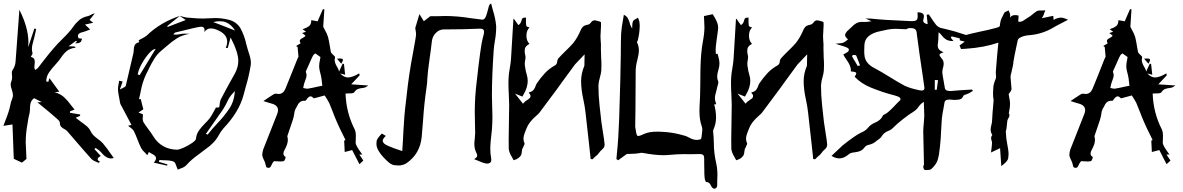

<svg xmlns="http://www.w3.org/2000/svg" viewBox="-32 -932 7069 1147"><path d="M555.7 40.5Q549.3 37.1 542 34.2Q525.4 28.3 515.1 18.6Q465.3 -36.6 417.5 -92.8L371.6 -146Q364.7 -154.3 354.5 -159.7Q341.8 -166 333.7 -174.3Q325.7 -182.6 325.7 -197.8Q325.2 -206.1 317.4 -214.4Q307.6 -224.1 295.4 -233.9Q260.3 -264.6 222.2 -295.4L191.4 -320.8Q200.2 -320.8 217.8 -321.8L171.4 -345.7Q154.3 -331.5 150.6 -315.7Q147 -299.8 147 -283.7V-279.8Q147 -261.7 141.6 -243.2Q137.7 -229.5 132.8 -195.3Q121.6 -136.2 121.6 -82Q121.6 -71.3 126 17.6L99.1 39.6L50.3 16.6Q45.9 -106 42.5 -188.5Q31.2 -186.5 16.6 -184.6L-11.7 -180.2L-1.5 -207.5Q22 -265.6 28.8 -300.3Q32.2 -322.3 41 -342.8Q45.4 -353 45.4 -362.8Q45.4 -376.5 38.6 -396Q31.7 -413.6 31.7 -427.7Q31.7 -437 36.1 -446.3Q40.5 -458.5 40.5 -470.7Q40.5 -477.1 39.6 -482.9Q38.6 -491.7 38.6 -499Q38.6 -506.3 42.5 -512.2Q59.6 -537.6 61 -564.5L70.3 -689.9Q77.6 -783.2 82 -848.1Q82.5 -861.3 83.5 -874Q137.7 -767.6 137.7 -678.7Q137.7 -664.6 136.7 -650.4L173.3 -761.2Q178.7 -759.8 184.1 -759.3L180.7 -742.2Q176.8 -723.1 171.9 -704.1L168 -689.9Q158.7 -660.2 158.7 -639.6Q158.7 -627.4 162.1 -615.2L162.6 -613.3Q162.6 -611.3 161.1 -608.4Q159.7 -605.5 157 -601.3Q154.3 -597.2 151.9 -592.8Q171.4 -586.4 174.3 -575.2Q175.8 -568.8 175.8 -561.5Q175.8 -555.7 174.8 -549.3Q173.3 -540 173.3 -531.2Q173.3 -522 178.2 -513.7Q181.6 -516.6 185.1 -518.6Q191.4 -522 194.8 -526.4L226.6 -567.4Q288.1 -647.9 336.4 -694.8Q381.3 -738.3 404.3 -770.5Q419.9 -793.5 440.4 -811.3Q460.9 -829.1 493.7 -835.9Q501.5 -837.9 509.8 -842.8Q519.5 -849.1 534.2 -852.5Q525.9 -842.3 516.1 -829.1L503.4 -813L524.9 -795.9Q509.8 -792 475.6 -785.2Q499 -763.7 506.8 -755.9L491.2 -750Q477.1 -744.1 463.9 -740.7Q433.6 -734.4 433.6 -717.3Q433.6 -711.4 437 -703.6L458.5 -700.7L455.6 -692.9Q451.2 -673.3 424.8 -673.3L416.5 -673.8Q420.9 -676.8 424.8 -680.2L427.7 -682.6V-683.1Q424.8 -685.5 422.4 -688.5L377.4 -655.3H388.7Q397.5 -654.8 403.3 -654.8Q409.2 -654.8 413.6 -654.3L420.4 -647.5Q384.3 -643.1 364.5 -625.2Q344.7 -607.4 331.1 -585.4Q316.9 -565.4 299.3 -546.4Q278.3 -524.4 261.5 -500Q244.6 -475.6 244.1 -446.3Q252.9 -443.8 256.3 -442.4Q257.3 -446.3 259 -451.2Q260.7 -456.1 263.2 -465.3L322.3 -384.3Q299.8 -381.8 294.4 -380.9Q329.1 -371.6 351.3 -350.8Q373.5 -330.1 391.1 -305.2Q401.9 -291 413.6 -277.3L386.7 -267.1Q385.7 -262.7 385.7 -258.3L446.8 -248Q446.3 -246.1 446.3 -239.7L419.9 -228.5Q435.5 -215.8 452.1 -204.1Q470.7 -191.4 486.1 -178.2Q501.5 -165 508.8 -149.2Q516.1 -133.3 527.8 -122.3Q539.6 -111.3 552.2 -102.1Q568.4 -90.8 581.5 -77.1Q606.9 -46.9 628.4 -15.1Q637.7 -1.5 647.5 11.7Q639.6 14.6 631.3 14.6Q601.6 14.6 570.3 -23.9Q561.5 -33.7 549.8 -41Q544.4 -44.4 539.6 -48.3Q535.6 -44.4 531.7 -41.5Q558.1 -12.2 569.8 -0.5L568.8 0.5Q551.3 10.3 551.3 19Q551.3 20 552 23.4Q552.7 26.9 565.9 35.2Z M1042 -836.9 966.3 -775.9 970.7 -771.5Q1060.5 -805.7 1077.6 -812.5ZM1372.6 -749.5Q1348.6 -786.6 1317.9 -798.8Q1301.3 -805.2 1281.2 -805.2Q1263.2 -805.2 1241.7 -800.3Q1277.3 -786.1 1314 -772.5ZM802.2 -482.9 897.9 -640.1Q881.8 -639.6 858.6 -613.8Q835.4 -587.9 815.7 -552.5Q795.9 -517.1 790.5 -487.8ZM1208.5 -127.9Q1234.4 -161.1 1264.6 -192.9Q1305.7 -235.4 1337.2 -282.2Q1368.7 -329.1 1370.6 -388.7L1360.8 -376.5Q1338.9 -355 1325.7 -324.7Q1306.2 -282.7 1275.9 -244.1Q1265.1 -229.5 1255.9 -214.8L1215.8 -157.7L1197.8 -132.3ZM1024.9 -37.6Q1039.1 -38.1 1065.7 -50Q1092.3 -62 1114.7 -77.4Q1137.2 -92.8 1138.7 -102.5Q1141.1 -130.4 1156.2 -151.9Q1171.4 -173.3 1190.9 -192.9Q1207.5 -209 1221.7 -226.6Q1233.9 -244.1 1245.1 -266.1L1257.8 -289.1L1277.3 -290.5L1280.3 -308.1Q1281.2 -325.2 1287.1 -338.4Q1317.9 -397.9 1351.1 -457L1372.6 -495.6Q1391.6 -532.7 1391.6 -568.8Q1391.6 -619.1 1345.7 -708Q1335 -670.4 1328.6 -645.5H1316.4Q1325.2 -665.5 1325.2 -682.6Q1325.2 -730 1261.7 -754.9Q1244.1 -762.2 1229 -762.2Q1225.6 -762.2 1215.3 -760.7Q1205.1 -759.3 1188.5 -741.2Q1189.9 -748 1189.9 -753.4Q1189.9 -772.5 1169.9 -772.5Q1152.8 -772.5 1019 -738.8Q1017.1 -738.3 1014.6 -737.5Q1012.2 -736.8 1006.8 -730.5L1003.4 -726.1Q1011.2 -725.1 1018.6 -725.1Q1030.3 -725.1 1039.6 -727.5Q1054.2 -731 1074.7 -731Q1080.1 -731 1086.9 -730.5Q1093.8 -730 1101.1 -730Q1055.7 -722.7 1023.9 -702.4Q992.2 -682.1 964.8 -657.2Q951.2 -645 937 -633.8Q908.2 -610.4 890.6 -582.3Q873 -554.2 858.9 -524.9Q851.6 -508.3 842.8 -492.7Q818.4 -441.9 808.6 -386.2Q804.2 -362.3 797.9 -338.9Q801.8 -339.4 805.7 -340.3L808.6 -340.8L824.2 -278.8L795.4 -259.8Q814.5 -251.5 821.3 -249.5L821.8 -240.2L820.3 -223.6Q820.3 -211.4 824.7 -202.6Q839.4 -179.7 855.2 -158.9Q871.1 -138.2 883.8 -117.7Q931.2 -40.5 1024.9 -37.6ZM1042 -836.9Q1042.5 -836.9 1042.5 -837.4Q1066.4 -829.6 1083.5 -827.1L1114.7 -824.7Q1148.4 -821.3 1181.6 -821.3Q1199.7 -821.3 1218.3 -822.8Q1236.8 -824.2 1254.9 -824.2Q1293.5 -824.2 1336.2 -813.5Q1378.9 -802.7 1403.8 -764.6Q1428.2 -719.7 1439 -669.4L1447.3 -639.2L1453.6 -618.7Q1466.8 -580.6 1466.8 -557.6Q1466.8 -551.3 1466.3 -545.4Q1455.6 -478 1435.5 -411.1L1422.9 -364.3Q1396 -263.2 1303.2 -165.5Q1286.6 -146.5 1274.9 -124.5Q1251 -78.6 1194.3 -39.6Q1184.6 -32.7 1175.3 -25.4Q1166 -18.1 1155.8 -10.3Q1113.3 18.6 1080.1 55.7Q1068.8 67.4 1047.9 74.2Q1038.1 77.6 1029.8 81.5Q1024.9 70.8 1021.7 60.5Q1018.6 50.3 1014.6 42.5Q1006.3 25.4 949.2 25.4H945.3Q932.6 24.9 920.4 23.9Q919.4 29.3 917 34.7L968.3 50.3L966.3 57.6L886.7 39.6Q900.4 23.4 900.4 13.2Q900.4 -1.5 873.5 -14.2Q864.7 -18.6 857.4 -23.9L848.1 -4.9L835.4 -18.6Q819.8 -32.2 811 -47.9Q798.8 -73.2 789.1 -99.1Q779.3 -125 767.6 -149.4Q760.7 -160.6 746.6 -170.4Q739.7 -174.8 732.9 -180.2L753.4 -186L739.7 -211.9Q715.3 -256.8 691.9 -302.2Q691.4 -302.2 691.4 -302.7Q686.5 -310.5 685.1 -318.8Q683.6 -327.1 682.1 -335.9Q672.9 -379.9 672.9 -401.4Q672.9 -417.5 677.2 -433.6Q678.7 -441.4 679.7 -449.7L700.7 -445.3L684.1 -397.5Q691.9 -401.9 700.2 -405.3Q717.8 -413.6 719.2 -418.9Q724.6 -439 765.6 -617.2Q767.1 -626 767.1 -634.8Q767.1 -648.9 772.5 -661.4Q777.8 -673.8 799.3 -680.2Q799.3 -685.5 796.4 -690.4V-691.4Q805.7 -696.8 814.5 -701.2Q833 -710 845.7 -720.7Q926.3 -798.3 1042 -836.9ZM1042 -836.9 1041.5 -837.4H1042Z M1806.6 -402.3Q1833.5 -406.7 1864.7 -414.1L1893.6 -419.9Q1889.6 -467.8 1881.3 -496.1Q1876 -514.2 1874.5 -532.7Q1874.5 -554.2 1879.4 -574.2L1882.3 -591.3L1852.1 -612.8Q1848.6 -610.4 1842.8 -606.4Q1836.9 -602.5 1807.1 -532.2L1797.9 -512.2Q1794.9 -506.3 1794.9 -503.9Q1794.9 -502.4 1795.4 -501.5Q1799.3 -492.2 1799.3 -482.9Q1799.3 -470.2 1791 -450.2Q1787.1 -440.4 1784.2 -430.2Q1782.7 -421.9 1780.8 -414.1L1779.3 -406.2Q1783.7 -405.8 1787.6 -404.8Q1795.4 -402.3 1802.7 -402.3ZM2006.8 -551.3 1981 -581.5Q1990.7 -582.5 1998 -582.5Q2016.6 -582.5 2016.6 -574.7Q2016.6 -567.4 2006.8 -551.3ZM1571.3 70.8Q1567.9 70.8 1562.5 68.6Q1557.1 66.4 1554.9 52.5Q1552.7 38.6 1545.2 24.7Q1537.6 10.7 1534.7 -3.4Q1534.7 -28.8 1546.4 -54.7L1546.9 -55.7Q1573.7 -125 1601.6 -194.3Q1612.3 -220.7 1622.6 -247.6Q1628.9 -262.2 1628.9 -273.9Q1628.9 -304.7 1585.9 -314.5Q1564.5 -320.3 1541.5 -328.1L1559.1 -340.3Q1581.1 -355 1601.1 -367.7Q1608.9 -372.6 1615.7 -372.6L1619.1 -372.1Q1626 -370.6 1631.8 -370.6Q1659.7 -370.6 1672.9 -401.4Q1700.2 -466.8 1725.6 -532.2Q1747.6 -588.4 1749.3 -590.1Q1751 -591.8 1751 -594.2Q1749 -619.6 1746.6 -642.1L1745.6 -653.8L1746.6 -654.8Q1746.1 -654.8 1745.1 -653.6Q1744.1 -652.3 1742.7 -651.4L1737.8 -657.7L1763.7 -673.3Q1758.8 -681.6 1758.8 -687.5Q1758.8 -697.3 1775.4 -704.6Q1790 -712.4 1793 -719.2Q1789.1 -722.2 1784.2 -726.1Q1779.3 -730 1772.9 -734.4L1787.6 -739.7L1796.4 -742.7Q1794.4 -744.6 1775.4 -757.3Q1778.3 -758.8 1781.7 -759.8Q1800.3 -765.6 1814 -775.9Q1827.6 -786.1 1827.6 -811.5L1865.7 -804.7L1872.1 -820.3Q1884.3 -847.7 1897 -877.4Q1902.8 -876 1905.8 -876L1898.9 -772.5L1909.2 -752Q1921.4 -731.4 1927.7 -710.9Q1934.1 -685.1 1938 -658.7Q1940.9 -639.2 1944.8 -620.1Q1945.8 -616.7 1954.1 -608.4Q1955.6 -607.4 1963.4 -599.6Q1969.7 -593.3 1969.7 -590.8V-589.8Q1967.3 -581.1 1967.3 -573.2Q1967.3 -555.7 1982.9 -530.3Q1992.7 -514.2 1992.7 -507.3L1993.2 -503.9L2014.2 -549.8L2015.1 -552.2L2022.9 -549.3L2029.8 -485.4L2000.5 -493.2Q2022.5 -469.2 2046.4 -469.2Q2072.8 -469.2 2113.8 -493.7L2116.7 -482.4L2065.9 -428.2L2168 -421.4L2157.2 -414.1Q2149.4 -407.7 2134.8 -406.5Q2120.1 -405.3 2107.2 -400.6Q2094.2 -396 2084 -380.4Q2079.1 -374 2056.2 -374H2050.8Q2040.5 -374 2032.2 -373Q2036.1 -256.8 2087.9 -157.2Q2093.8 -142.6 2093.8 -125.5L2093.3 -97.2L2092.8 -85.9L2092.3 -80.1Q2092.3 -64.5 2121.1 -24.9Q2127 -17.1 2132.3 -8.8H2114.7L2138.7 27.3Q2137.7 27.8 2115.2 48.8L2071.8 -35.6L2027.3 -23.9Q2026.9 -39.6 2025.9 -54.7L2023.9 -91.8L2030.8 -94.7V-98.1L2014.2 -131.8Q1979 -201.7 1956.1 -263.7Q1945.8 -290 1935.1 -315.9Q1929.7 -328.1 1907.7 -361.8L1850.1 -346.2Q1846.2 -344.7 1843.8 -344.7Q1842.8 -344.7 1842.3 -345.2Q1831.5 -356.4 1823.2 -356.4Q1812.5 -356.4 1800.3 -338.9Q1798.8 -336.4 1796.9 -334.5Q1793.5 -329.6 1790.5 -329.6L1783.2 -330.1Q1755.9 -330.1 1740.7 -293.9Q1737.3 -287.1 1733.4 -281.2Q1726.6 -267.1 1725.1 -249.5Q1723.6 -229 1696.8 -155.3Q1684.6 -121.1 1684.6 -119.1V-117.2Q1687.5 -106 1687.5 -95.7Q1687.5 -71.8 1668 -36.1Q1661.1 -24.9 1661.1 -15.1Q1661.1 -11.7 1662.6 -6.1Q1664.1 -0.5 1673.8 5.4L1674.3 6.8Q1674.3 14.2 1667 27.3Q1664.1 32.7 1644 32.7Q1634.3 32.7 1623.5 31.7L1605.5 30.8V30.3L1602.5 33.7Q1597.7 38.6 1594.7 44.4Q1592.3 48.3 1590.1 53.5Q1587.9 58.6 1585.4 63Q1580.6 70.8 1571.3 70.8Z M2348.1 56.6Q2343.3 56.6 2323.5 54.7Q2303.7 52.7 2277.8 26.9Q2216.8 -31.2 2216.8 -71.8Q2216.8 -73.7 2217.8 -88.4Q2218.8 -103 2249 -134.3L2272.9 -120.1Q2254.4 -103 2254.4 -91.3Q2254.4 -74.2 2286.6 -60.5Q2309.6 -49.8 2371.1 -29.3Q2371.6 -43 2375.5 -100.1L2377.9 -148.4Q2384.3 -256.3 2388.2 -283.7Q2393.1 -321.3 2397 -358.9Q2410.6 -488.8 2435.1 -615.2Q2453.6 -713.9 2453.6 -728Q2453.6 -735.8 2448.7 -764.6L2473.6 -847.7L2500 -805.2L2538.1 -835Q2563.5 -835 2587.9 -835.4Q2608.9 -836.4 2628.9 -836.4Q2699.7 -836.4 2781.7 -823.2Q2815.9 -818.4 2850.1 -814.5Q2855.5 -814.5 2861.8 -819.8Q2872.1 -828.6 2881.3 -868.2Q2884.8 -883.8 2889.6 -898.9Q2892.1 -905.3 2899.4 -909.7L2901.9 -911.6Q2907.2 -890.1 2913.1 -869.1Q2928.2 -821.8 2932.1 -775.4V-770.5Q2932.1 -729 2924.3 -687Q2918.9 -656.7 2917 -627Q2906.7 -475.1 2906.7 -361.8Q2906.7 -329.1 2908.2 -297.1Q2909.7 -265.1 2909.7 -234.4Q2909.7 -195.8 2906.7 -157.7Q2897 -79.1 2897 -42.5Q2897 -14.6 2902.3 14.2L2902.8 22.5Q2902.8 35.6 2895.3 40.5Q2887.7 45.4 2878.9 45.4L2873 44.9Q2849.1 40.5 2824.2 28.3Q2813 23.4 2800.3 18.6Q2818.4 8.3 2818.8 -1.5Q2818.8 -10.7 2812.5 -22Q2801.8 -43.5 2801.8 -72.8Q2801.8 -87.4 2804.2 -102.5Q2806.2 -120.6 2806.6 -138.2Q2806.6 -172.4 2805.2 -206.5Q2804.2 -236.3 2804.2 -266.1Q2804.7 -356 2815.9 -445.8Q2839.8 -661.6 2851.6 -702.6Q2859.9 -731.4 2859.9 -740.7Q2859.9 -748 2857.4 -752.4Q2853 -760.7 2835.9 -760.7H2832Q2734.9 -756.3 2637.7 -756.3H2618.2Q2591.3 -755.4 2571.3 -734.9Q2551.3 -714.4 2547.9 -685.1Q2542 -632.3 2534.2 -579.6Q2522.9 -500.5 2521 -463.9Q2520.5 -438 2516.6 -413.1Q2501.5 -311.5 2495.1 -209Q2491.7 -162.1 2487.3 -115.2Q2477.5 -11.7 2395 43.9Q2374.5 56.6 2348.1 56.6Z M3036.6 25.4Q3031.7 15.6 3025.9 5.9Q3010.3 -19 3007.3 -42L3006.8 -102.5Q3006.8 -153.3 3008.3 -203.6Q3009.8 -253.9 3009.8 -306.2Q3009.3 -340.3 3007.3 -374Q3005.4 -405.3 3005.4 -436.5Q3005.4 -481.4 3013.2 -522.9Q3018.1 -549.8 3020.5 -577.1Q3023.4 -619.6 3035.2 -819.3H3038.1Q3056.2 -794.9 3064.5 -782.2L3069.3 -785.2Q3079.1 -792.5 3083.5 -809.1Q3085.4 -817.9 3089.1 -822.5Q3092.8 -827.1 3110.4 -827.1L3109.9 -808.6Q3109.9 -793.9 3111.8 -778.8Q3114.3 -771 3131.8 -768.1Q3112.8 -751.5 3112.8 -717.8Q3112.8 -688.5 3130.9 -669.9Q3106 -656.7 3103.5 -639.6Q3102.5 -632.8 3102.5 -626Q3102.5 -616.2 3105 -606.7Q3107.4 -597.2 3107.4 -588.4Q3107.4 -581.5 3106 -575.7Q3103 -563.5 3103 -551.3Q3103 -537.6 3106.4 -524.4V-523.9Q3107.9 -508.8 3114.3 -487.8Q3120.6 -466.8 3120.6 -450.2Q3120.6 -409.2 3096.2 -368.7L3088.9 -355L3044.9 -372.6L3092.3 -312.5Q3102.1 -325.2 3114.7 -332.5Q3123 -337.4 3130.1 -343.5Q3137.2 -349.6 3137.2 -358.4Q3137.2 -367.2 3127.4 -376.5L3127.9 -379.9Q3148.4 -385.3 3156.2 -396Q3164.1 -406.7 3167.5 -418Q3170.4 -427.2 3175.3 -434.6Q3197.3 -466.8 3222.4 -494.1Q3247.6 -521.5 3285.2 -542.5Q3295.9 -548.8 3296.9 -565.9Q3298.3 -575.7 3302.7 -582Q3322.8 -604.5 3344.7 -625.5Q3369.6 -648.9 3392.1 -674.3Q3417.5 -706.1 3435.5 -748.5Q3440.4 -761.7 3449.2 -771.2Q3458 -780.8 3480 -784.7Q3489.7 -786.1 3499 -798.3Q3508.3 -810.5 3519.5 -810.5Q3522.9 -810.5 3527.3 -809.6Q3552.2 -804.2 3558.1 -799.8L3558.6 -781.7Q3558.6 -766.6 3555.2 -714.4Q3555.2 -699.7 3556.6 -686Q3558.1 -674.3 3558.1 -657.2L3557.6 -647Q3557.6 -618.2 3559.1 -589.8Q3561 -565.9 3561 -542.5Q3561 -526.4 3560.1 -510.7Q3558.1 -490.2 3551.8 -469.7Q3544.9 -446.3 3543 -422.4Q3543 -363.8 3549.3 -306.6Q3550.8 -295.4 3551.8 -283.7Q3560.1 -196.3 3570.8 -136.2Q3576.7 -102.5 3580.1 -68.8Q3580.1 -51.3 3565.4 -39.6Q3552.7 -28.3 3545.4 -17.3Q3538.1 -6.3 3522 5.4Q3518.6 7.8 3515.1 12.2Q3511.7 16.6 3507.8 19.5Q3505.9 19.5 3504.4 19L3496.6 18.1L3487.3 -68.4L3465.8 -260.3Q3461.4 -298.8 3453.1 -336.4Q3439.5 -397.9 3439.5 -447.8Q3439.5 -493.2 3459 -539.1L3460.4 -607.4L3403.3 -547.4Q3387.7 -525.4 3385.3 -522.9L3327.6 -444.3Q3327.6 -441.9 3190.9 -259.3Q3181.2 -248 3171.4 -240.2Q3127 -202.1 3113.3 -164.6L3107.9 -150.9Q3095.2 -121.1 3095.2 -103Q3095.2 -89.8 3101.1 -76.7Q3102.1 -75.7 3102.1 -73.7Q3101.6 -69.8 3096.7 -60.1L3092.3 -49.3L3091.8 -48.3Q3087.4 -43.9 3087.4 -39.6Q3085.4 -22 3083.3 -12.5Q3081.1 -2.9 3075.2 2.4Q3072.3 4.9 3070.3 7.3Q3068.4 9.8 3065.4 12.2Q3058.1 18.6 3036.6 25.4Z M4239.3 195.3H4237.8Q4222.7 195.3 4215.8 177.7Q4211.9 169.4 4206.1 162.8Q4200.2 156.2 4187.5 155.3Q4183.1 155.3 4179 139.9Q4174.8 124.5 4174.8 42.5V15.1Q4174.8 0.5 4169.2 -5.6Q4163.6 -11.7 4148.9 -11.7H4144.5Q4117.7 -10.7 4091.3 -10.7L4055.7 -11.2Q4012.7 -11.2 3969.7 -6.8Q3949.2 -4.9 3929.7 -4.9Q3880.9 -4.9 3807.1 -18.6L3801.8 -19Q3792 -19 3781.7 -16.1Q3768.6 -13.7 3733.4 -12.7L3712.9 -12.2L3694.3 1L3661.1 25.4L3650.4 18.1L3653.3 -14.2Q3662.6 -101.1 3667 -225.6Q3675.3 -482.9 3676.8 -612.8V-632.8Q3676.8 -683.1 3678.7 -732.4Q3681.2 -768.1 3688.5 -805.7Q3691.9 -823.7 3694.8 -843.8Q3711.4 -835.9 3718.5 -823Q3725.6 -810.1 3729.5 -795.9Q3733.9 -777.3 3744.6 -762.2L3745.1 -776.4V-779.3Q3745.1 -793.9 3749.5 -805.2Q3752.4 -810.1 3757.8 -813.7Q3763.2 -817.4 3769 -820.3Q3774.9 -823.2 3779.3 -826.2L3783.2 -815.9Q3789.6 -801.8 3789.6 -781.2Q3789.6 -759.3 3786.9 -737.8Q3784.2 -716.3 3779.3 -696.3Q3778.8 -693.8 3778.1 -691.2Q3777.3 -688.5 3775.9 -686Q3774.4 -683.6 3773.9 -682.6Q3773.4 -681.6 3773.4 -680.7V-679.2Q3784.7 -655.8 3784.7 -632.3Q3784.7 -608.9 3774.9 -571.3Q3766.6 -541.5 3765.6 -511.2Q3765.6 -397 3764.2 -283.2L3762.7 -176.8Q3762.7 -169.9 3765.6 -158.2Q3769.5 -125.5 3775.9 -121.1Q3777.8 -119.6 3781.2 -119.6Q3789.6 -119.6 3806.6 -127.9L3823.2 -134.8Q3850.6 -145.5 3894.5 -145.5Q3915.5 -145.5 3936.5 -143.6L3946.3 -143.1Q4000.5 -138.2 4053.2 -122.6L4056.2 -122.1Q4070.8 -117.7 4084 -110.4Q4108.9 -96.2 4129.9 -96.2Q4142.1 -96.2 4153.3 -100.1Q4159.2 -104 4160.6 -127.9Q4160.6 -132.3 4162.1 -141.1Q4163.6 -149.9 4163.6 -157.7Q4163.6 -167.5 4160.6 -176.3Q4146.5 -215.3 4146.5 -266.1Q4146.5 -293.5 4148.4 -320.3Q4150.9 -358.4 4150.9 -396.5L4151.4 -417.5Q4151.4 -481 4152.3 -510.7L4152.8 -531.2Q4154.8 -614.7 4166 -678.7Q4176.3 -731.4 4176.3 -768.6Q4176.3 -786.1 4174.8 -804.7Q4173.8 -820.3 4173.3 -836.4Q4175.8 -836.4 4177.7 -836.9Q4203.6 -842.8 4225.6 -847.2L4234.9 -832Q4258.3 -794.4 4258.3 -767.1Q4258.3 -754.9 4250 -700.2Q4243.2 -651.4 4243.2 -636.7Q4243.2 -628.4 4244.6 -609.4L4254.4 -611.3L4258.3 -598.1Q4266.1 -569.8 4266.1 -554.2Q4266.1 -534.7 4259.8 -515.1Q4252.4 -492.2 4252.4 -473.6Q4252.4 -459.5 4258.8 -444.8Q4259.8 -442.4 4259.8 -439.9Q4259.8 -436 4256.8 -425.8L4254.4 -418.5Q4252 -406.7 4249 -395.5Q4238.8 -360.4 4238.8 -345.2Q4238.8 -334 4243.2 -321.3Q4245.1 -315.4 4246.6 -309.1Q4241.7 -309.1 4237.3 -308.6H4234.4Q4245.6 -269 4245.6 -229Q4245.6 -195.8 4231.9 -162.1Q4228 -154.3 4228 -149.4Q4231.9 -113.8 4232.4 -78.1Q4232.4 -17.6 4246.6 43Q4253.9 77.1 4253.9 113.8Q4253.9 127.4 4252.9 141.6L4252.4 179.2Q4252 183.6 4247.8 188.7Q4243.7 193.8 4239.3 195.3Z M4366.2 25.4Q4361.3 15.6 4355.5 5.9Q4339.8 -19 4336.9 -42L4336.4 -102.5Q4336.4 -153.3 4337.9 -203.6Q4339.4 -253.9 4339.4 -306.2Q4338.9 -340.3 4336.9 -374Q4335 -405.3 4335 -436.5Q4335 -481.4 4342.8 -522.9Q4347.7 -549.8 4350.1 -577.1Q4353 -619.6 4364.7 -819.3H4367.7Q4385.7 -794.9 4394 -782.2L4398.9 -785.2Q4408.7 -792.5 4413.1 -809.1Q4415 -817.9 4418.7 -822.5Q4422.4 -827.1 4439.9 -827.1L4439.5 -808.6Q4439.5 -793.9 4441.4 -778.8Q4443.8 -771 4461.4 -768.1Q4442.4 -751.5 4442.4 -717.8Q4442.4 -688.5 4460.4 -669.9Q4435.5 -656.7 4433.1 -639.6Q4432.1 -632.8 4432.1 -626Q4432.1 -616.2 4434.6 -606.7Q4437 -597.2 4437 -588.4Q4437 -581.5 4435.5 -575.7Q4432.6 -563.5 4432.6 -551.3Q4432.6 -537.6 4436 -524.4V-523.9Q4437.5 -508.8 4443.8 -487.8Q4450.2 -466.8 4450.2 -450.2Q4450.2 -409.2 4425.8 -368.7L4418.5 -355L4374.5 -372.6L4421.9 -312.5Q4431.6 -325.2 4444.3 -332.5Q4452.6 -337.4 4459.7 -343.5Q4466.8 -349.6 4466.8 -358.4Q4466.8 -367.2 4457 -376.5L4457.5 -379.9Q4478 -385.3 4485.8 -396Q4493.7 -406.7 4497.1 -418Q4500 -427.2 4504.9 -434.6Q4526.9 -466.8 4552 -494.1Q4577.1 -521.5 4614.7 -542.5Q4625.5 -548.8 4626.5 -565.9Q4627.9 -575.7 4632.3 -582Q4652.3 -604.5 4674.3 -625.5Q4699.2 -648.9 4721.7 -674.3Q4747.1 -706.1 4765.1 -748.5Q4770 -761.7 4778.8 -771.2Q4787.6 -780.8 4809.6 -784.7Q4819.3 -786.1 4828.6 -798.3Q4837.9 -810.5 4849.1 -810.5Q4852.5 -810.5 4856.9 -809.6Q4881.8 -804.2 4887.7 -799.8L4888.2 -781.7Q4888.2 -766.6 4884.8 -714.4Q4884.8 -699.7 4886.2 -686Q4887.7 -674.3 4887.7 -657.2L4887.2 -647Q4887.2 -618.2 4888.7 -589.8Q4890.6 -565.9 4890.6 -542.5Q4890.6 -526.4 4889.6 -510.7Q4887.7 -490.2 4881.3 -469.7Q4874.5 -446.3 4872.6 -422.4Q4872.6 -363.8 4878.9 -306.6Q4880.4 -295.4 4881.3 -283.7Q4889.6 -196.3 4900.4 -136.2Q4906.2 -102.5 4909.7 -68.8Q4909.7 -51.3 4895 -39.6Q4882.3 -28.3 4875 -17.3Q4867.7 -6.3 4851.6 5.4Q4848.1 7.8 4844.7 12.2Q4841.3 16.6 4837.4 19.5Q4835.4 19.5 4834 19L4826.2 18.1L4816.9 -68.4L4795.4 -260.3Q4791 -298.8 4782.7 -336.4Q4769 -397.9 4769 -447.8Q4769 -493.2 4788.6 -539.1L4790 -607.4L4732.9 -547.4Q4717.3 -525.4 4714.8 -522.9L4657.2 -444.3Q4657.2 -441.9 4520.5 -259.3Q4510.7 -248 4501 -240.2Q4456.5 -202.1 4442.9 -164.6L4437.5 -150.9Q4424.8 -121.1 4424.8 -103Q4424.8 -89.8 4430.7 -76.7Q4431.6 -75.7 4431.6 -73.7Q4431.2 -69.8 4426.3 -60.1L4421.9 -49.3L4421.4 -48.3Q4417 -43.9 4417 -39.6Q4415 -22 4412.8 -12.5Q4410.6 -2.9 4404.8 2.4Q4401.9 4.9 4399.9 7.3Q4397.9 9.8 4395 12.2Q4387.7 18.6 4366.2 25.4Z M5091.8 -537.6 5106 -541.5Q5094.2 -573.7 5083.5 -599.1Q5082 -604 5066.4 -604Q5064.9 -604 5062.7 -602.5Q5060.5 -601.1 5059.3 -599.1Q5058.1 -597.2 5058.1 -596.2Q5058.1 -593.3 5084 -551.3ZM5472.7 -391.1Q5490.7 -391.1 5490.7 -406.2Q5490.7 -411.1 5480 -481.9Q5461.4 -602.5 5445.3 -726.6Q5444.8 -745.6 5437.5 -754.9Q5430.2 -764.2 5405.8 -764.2Q5395.5 -764.2 5391.4 -762.2Q5387.2 -760.3 5385.3 -759Q5383.3 -757.8 5382.3 -757.3L5356 -758.3Q5337.9 -759.8 5321.3 -759.8Q5288.1 -759.8 5255.4 -752L5232.9 -747.1Q5132.3 -728.5 5131.8 -660.2Q5131.8 -651.4 5131.3 -642.8Q5130.9 -634.3 5130.9 -626Q5130.9 -609.4 5133.3 -593.3Q5141.6 -551.8 5188 -527.3Q5237.3 -501 5283.7 -471.7Q5325.7 -445.3 5370.1 -420.9Q5404.3 -404.8 5446.8 -396Q5453.6 -394.5 5460.4 -392.8Q5467.3 -391.1 5472.7 -391.1ZM5564 -395.5 5571.8 -453.1 5552.7 -454.1 5552.2 -396ZM5502.9 84Q5497.6 84 5492.7 83.5Q5486.3 81.5 5483.4 64.5Q5483.4 60.5 5485.4 57.4Q5487.3 54.2 5487.8 51.3Q5483.9 -97.2 5483.4 -147.5Q5483.9 -172.4 5486.8 -197.3Q5488.8 -218.8 5489.7 -239.7L5486.8 -323.7Q5467.3 -311.5 5455.3 -293.9Q5443.4 -276.4 5424.3 -264.2Q5398.9 -249 5361.3 -219.5Q5323.7 -189.9 5302.2 -167.5Q5289.6 -155.3 5273.4 -149.4Q5249 -139.6 5236.3 -119.6Q5230.5 -109.4 5222.2 -103.5Q5213.9 -97.7 5205.6 -91.3Q5186 -72.8 5158.2 -66.9Q5141.1 -63.5 5131.8 -50.3Q5119.1 -33.7 5102.5 -28.3Q5085.9 -22.9 5067.1 -21.2Q5048.3 -19.5 5036.6 -8.8Q5009.8 14.2 4981.9 14.2Q4959 14.2 4935.5 -1L5002 -63.5Q5079.6 -125 5111.8 -139.6Q5137.7 -149.9 5152.3 -167.5Q5169.4 -189 5194.3 -198.7Q5231 -214.4 5241.2 -239.7Q5244.6 -246.1 5255.9 -250.5Q5274.4 -258.3 5327.6 -315.9Q5339.4 -328.1 5345.2 -333Q5347.7 -336.9 5347.7 -340.3Q5347.7 -348.1 5333.5 -355Q5321.3 -359.4 5313 -361.8Q5242.7 -379.4 5170.9 -408.7Q5112.8 -432.1 5073.7 -473.6Q5083.5 -487.8 5083.5 -494.1Q5083.5 -503.4 5050.8 -505.4L5051.3 -512.7Q5051.3 -539.6 5023.4 -577.6Q5013.2 -591.8 5005.9 -606.4Q5036.1 -622.1 5037.6 -627.7Q5039.1 -633.3 5039.1 -635.3Q5039.1 -642.6 5027.3 -647.9Q5013.2 -654.3 4992.7 -660.2Q4975.1 -665 4960 -670.9Q4973.1 -672.4 4982.4 -672.9Q4998.5 -673.8 5005.1 -676.8Q5011.7 -679.7 5018.3 -684.3Q5024.9 -689 5029.1 -692.6Q5033.2 -696.3 5033.2 -697.8Q5016.6 -710.9 5016.6 -723.1Q5016.6 -727.1 5018.6 -731Q5026.4 -745.6 5042.5 -758.8Q5046.9 -762.2 5050 -765.4Q5053.2 -768.6 5056.6 -771.5Q5067.9 -784.2 5082.8 -792.7Q5097.7 -801.3 5118.7 -801.3L5129.9 -800.8Q5146.5 -800.8 5158.2 -802.7Q5165.5 -804.2 5174.3 -805.2L5138.2 -821.8Q5173.8 -821.8 5206.1 -817.4Q5258.8 -812.5 5316.4 -810.5Q5358.9 -809.1 5400.9 -806.2L5416 -805.7Q5432.1 -805.7 5439.9 -809.6Q5450.2 -814.9 5450.2 -834.5Q5450.2 -850.1 5449.2 -858.9Q5487.3 -857.4 5487.3 -836.9Q5487.3 -827.1 5485.1 -820.3Q5482.9 -813.5 5482.9 -809.1Q5482.9 -792.5 5509.8 -787.6L5503.9 -844.2L5517.1 -845.7Q5522.9 -837.4 5528.3 -828.6Q5542.5 -806.6 5558.6 -785.6Q5568.4 -772.5 5586.4 -765.6Q5605.5 -760.3 5625.5 -756.3Q5660.2 -749 5732.4 -725.1Q5749 -719.2 5767.6 -713.4Q5728.5 -701.2 5720.2 -698.2L5653.3 -714.8L5647.9 -707L5664.1 -686.5Q5633.8 -686.5 5618.4 -697Q5603 -707.5 5593.3 -721.2Q5585.4 -731.4 5575.2 -739.7L5574.2 -717.3Q5574.2 -693.4 5570.8 -670.9Q5569.8 -665.5 5569.8 -660.2Q5569.8 -649.9 5574.2 -641.6Q5581.5 -628.4 5605 -620.1Q5582.5 -611.3 5581.5 -608.2Q5580.6 -605 5580.6 -604.5Q5580.6 -598.1 5593.8 -582Q5605.5 -570.3 5605.5 -551.8Q5605.5 -539.6 5601.3 -526.4Q5597.2 -513.2 5597.2 -499.5Q5600.1 -473.1 5605.5 -446.8Q5609.4 -428.2 5611.8 -410.2Q5613.3 -388.2 5643.1 -388.2L5652.8 -388.7Q5698.2 -393.1 5774.4 -397Q5777.3 -393.6 5779.8 -389.6Q5780.3 -389.6 5780.3 -389.2L5772.9 -384.8Q5757.8 -373.5 5741.9 -369.1Q5726.1 -364.7 5724.1 -360.8Q5715.8 -340.8 5700 -337.9Q5684.1 -335 5670.9 -335Q5661.1 -335 5650.9 -336.4Q5644 -337.4 5638.7 -337.4Q5611.8 -337.4 5609.9 -316.4Q5606.9 -296.4 5603 -276.9Q5597.7 -251 5594.7 -225.1Q5591.8 -189.9 5590.3 -154.8Q5588.9 -106.4 5583.5 -58.1Q5582 -48.8 5581.1 -39.1Q5579.1 -7.8 5570.1 22.2Q5561 52.2 5530.3 78.6Q5522.9 84 5502.9 84Z M5949.7 60.1 5942.4 -46.9 5888.2 -21Q5891.1 -48.8 5892.6 -56.2Q5894.5 -70.3 5894.5 -81.1Q5894 -85.4 5892.1 -90.8Q5888.7 -100.6 5888.7 -107.9Q5888.7 -116.7 5896 -125.5Q5886.2 -141.1 5886.2 -156.7Q5886.2 -171.9 5890.6 -186Q5894 -198.2 5894.5 -209.5Q5896 -248 5903.8 -331.1Q5903.8 -335.4 5902.8 -340.3V-340.8Q5900.4 -349.6 5900.4 -377.4Q5900.4 -390.1 5902.1 -411.4Q5903.8 -432.6 5917 -462.9Q5918.5 -467.3 5918.5 -473.6Q5918.5 -478.5 5917.7 -484.6Q5917 -490.7 5917 -497.1V-503.4Q5927.2 -635.7 5930.2 -654.8L5932.1 -677.2Q5846.7 -647.9 5736.3 -640.6L5709 -639.2L5700.2 -660.6L5731.4 -683.1L5701.7 -690.9V-713.4L5731.4 -721.2Q5767.1 -731 5827.6 -744.1Q5873.5 -752.9 5918.9 -765.6Q5933.1 -769 5937.5 -772.5Q5941.9 -775.9 5941.9 -785.6Q5944.3 -812.5 5958.5 -836.9Q5962.4 -845.2 5966.3 -853Q5970.2 -860.8 5980 -863.3L5993.2 -870.1L5999 -856.4Q6002.9 -848.6 6002.9 -841.8L6001.5 -826.7Q6011.7 -841.8 6032.7 -841.8Q6039.6 -841.8 6053.2 -838.9L6050.8 -803.2Q6055.7 -801.8 6060.1 -801.8Q6074.7 -801.8 6094.2 -817.4Q6102.5 -823.2 6111.8 -828.6Q6124.5 -835.9 6136.5 -846.4Q6148.4 -856.9 6161.6 -865.2Q6168.9 -869.6 6182.1 -869.6L6187.5 -869.1Q6196.8 -869.1 6212.9 -870.1L6206.5 -855L6204.1 -847.2Q6201.2 -836.9 6193.8 -826.7L6190.9 -823.2L6260.3 -837.4L6262.2 -813Q6285.6 -826.7 6306.2 -826.7Q6317.4 -826.7 6328.1 -822.3L6348.6 -814L6308.1 -793Q6285.2 -781.7 6262.7 -768.6Q6193.4 -726.6 6110.8 -721.2Q6076.2 -718.3 6053.7 -701.7Q6049.8 -698.2 6047.4 -689.5L6041 -659.2Q6025.9 -588.9 6023.4 -570.3Q6021.5 -560.5 6021.5 -559.1V-556.2Q6021.5 -547.4 6015.1 -522L6010.7 -501.5Q6004.9 -483.9 6004.9 -471.2Q6005.9 -453.6 6007.8 -436.3Q6009.8 -418.9 6010.7 -401.4Q6010.7 -395.5 6008.3 -390.9Q6005.9 -386.2 6003.4 -383.1Q6001 -379.9 6000 -377.9Q5997.6 -374.5 5995.1 -372.1L5993.7 -370.1Q5994.6 -359.9 5997.1 -349.6Q6001 -332.5 6002 -314Q6002 -293.9 5997.6 -272L5994.6 -254.9Q5998.5 -249.5 5998.5 -243.7Q5998.5 -234.9 5991.2 -224.1Q5987.3 -217.3 5985.8 -211.4Q5984.9 -207.5 5982.4 -179.2Q5981.4 -162.1 5976.6 -146.5L5977.5 -133.3Q5978.5 -105.5 5985.4 -70.3Q5993.2 -31.2 5993.2 -12.7Q5993.2 -2.9 5991 12.7Q5988.8 28.3 5964.8 48.3Z M6628.4 -402.3Q6655.3 -406.7 6686.5 -414.1L6715.3 -419.9Q6711.4 -467.8 6703.1 -496.1Q6697.8 -514.2 6696.3 -532.7Q6696.3 -554.2 6701.2 -574.2L6704.1 -591.3L6673.8 -612.8Q6670.4 -610.4 6664.6 -606.4Q6658.7 -602.5 6628.9 -532.2L6619.6 -512.2Q6616.7 -506.3 6616.7 -503.9Q6616.7 -502.4 6617.2 -501.5Q6621.1 -492.2 6621.1 -482.9Q6621.1 -470.2 6612.8 -450.2Q6608.9 -440.4 6606 -430.2Q6604.5 -421.9 6602.5 -414.1L6601.1 -406.2Q6605.5 -405.8 6609.4 -404.8Q6617.2 -402.3 6624.5 -402.3ZM6828.6 -551.3 6802.7 -581.5Q6812.5 -582.5 6819.8 -582.5Q6838.4 -582.5 6838.4 -574.7Q6838.4 -567.4 6828.6 -551.3ZM6393.1 70.8Q6389.6 70.8 6384.3 68.6Q6378.9 66.4 6376.7 52.5Q6374.5 38.6 6366.9 24.7Q6359.4 10.7 6356.4 -3.4Q6356.4 -28.8 6368.2 -54.7L6368.7 -55.7Q6395.5 -125 6423.3 -194.3Q6434.1 -220.7 6444.3 -247.6Q6450.7 -262.2 6450.7 -273.9Q6450.7 -304.7 6407.7 -314.5Q6386.2 -320.3 6363.3 -328.1L6380.9 -340.3Q6402.8 -355 6422.9 -367.7Q6430.7 -372.6 6437.5 -372.6L6440.9 -372.1Q6447.8 -370.6 6453.6 -370.6Q6481.4 -370.6 6494.6 -401.4Q6522 -466.8 6547.4 -532.2Q6569.3 -588.4 6571 -590.1Q6572.8 -591.8 6572.8 -594.2Q6570.8 -619.6 6568.4 -642.1L6567.4 -653.8L6568.4 -654.8Q6567.9 -654.8 6566.9 -653.6Q6565.9 -652.3 6564.5 -651.4L6559.6 -657.7L6585.4 -673.3Q6580.6 -681.6 6580.6 -687.5Q6580.6 -697.3 6597.2 -704.6Q6611.8 -712.4 6614.7 -719.2Q6610.8 -722.2 6606 -726.1Q6601.1 -730 6594.7 -734.4L6609.4 -739.7L6618.2 -742.7Q6616.2 -744.6 6597.2 -757.3Q6600.1 -758.8 6603.5 -759.8Q6622.1 -765.6 6635.7 -775.9Q6649.4 -786.1 6649.4 -811.5L6687.5 -804.7L6693.8 -820.3Q6706.1 -847.7 6718.8 -877.4Q6724.6 -876 6727.5 -876L6720.7 -772.5L6731 -752Q6743.2 -731.4 6749.5 -710.9Q6755.9 -685.1 6759.8 -658.7Q6762.7 -639.2 6766.6 -620.1Q6767.6 -616.7 6775.9 -608.4Q6777.3 -607.4 6785.2 -599.6Q6791.5 -593.3 6791.5 -590.8V-589.8Q6789.1 -581.1 6789.1 -573.2Q6789.1 -555.7 6804.7 -530.3Q6814.5 -514.2 6814.5 -507.3L6814.9 -503.9L6835.9 -549.8L6836.9 -552.2L6844.7 -549.3L6851.6 -485.4L6822.3 -493.2Q6844.2 -469.2 6868.2 -469.2Q6894.5 -469.2 6935.5 -493.7L6938.5 -482.4L6887.7 -428.2L6989.7 -421.4L6979 -414.1Q6971.2 -407.7 6956.5 -406.5Q6941.9 -405.3 6929 -400.6Q6916 -396 6905.8 -380.4Q6900.9 -374 6877.9 -374H6872.6Q6862.3 -374 6854 -373Q6857.9 -256.8 6909.7 -157.2Q6915.5 -142.6 6915.5 -125.5L6915 -97.2L6914.6 -85.9L6914.1 -80.1Q6914.1 -64.5 6942.9 -24.9Q6948.7 -17.1 6954.1 -8.8H6936.5L6960.4 27.3Q6959.5 27.8 6937 48.8L6893.6 -35.6L6849.1 -23.9Q6848.6 -39.6 6847.7 -54.7L6845.7 -91.8L6852.5 -94.7V-98.1L6835.9 -131.8Q6800.8 -201.7 6777.8 -263.7Q6767.6 -290 6756.8 -315.9Q6751.5 -328.1 6729.5 -361.8L6671.9 -346.2Q6668 -344.7 6665.5 -344.7Q6664.6 -344.7 6664.1 -345.2Q6653.3 -356.4 6645 -356.4Q6634.3 -356.4 6622.1 -338.9Q6620.6 -336.4 6618.7 -334.5Q6615.2 -329.6 6612.3 -329.6L6605 -330.1Q6577.6 -330.1 6562.5 -293.9Q6559.1 -287.1 6555.2 -281.2Q6548.3 -267.1 6546.9 -249.5Q6545.4 -229 6518.6 -155.3Q6506.3 -121.1 6506.3 -119.1V-117.2Q6509.3 -106 6509.3 -95.7Q6509.3 -71.8 6489.7 -36.1Q6482.9 -24.9 6482.9 -15.1Q6482.9 -11.7 6484.4 -6.1Q6485.8 -0.5 6495.6 5.4L6496.1 6.8Q6496.1 14.2 6488.8 27.3Q6485.8 32.7 6465.8 32.7Q6456.1 32.7 6445.3 31.7L6427.2 30.8V30.3L6424.3 33.7Q6419.4 38.6 6416.5 44.4Q6414.1 48.3 6411.9 53.5Q6409.7 58.6 6407.2 63Q6402.3 70.8 6393.1 70.8Z"/></svg>

Font: Unutterable
Style: Regular
Weight: 400
Designer: GGBotNet
Foundry: f0n7.com
Version: 1.00